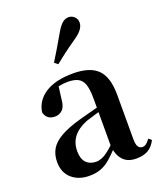

<svg xmlns="http://www.w3.org/2000/svg" viewBox="-157 -954 899 1070"><g transform="rotate(-20 292.5 -419.5)"><path d="M187 16Q124 16 83.5 -19.5Q43 -55 43 -118Q43 -161 62 -193.5Q81 -226 125.5 -251.5Q170 -277 245 -298Q285 -309 334.5 -322Q384 -335 424 -344V-319Q384 -309 344 -297.5Q304 -286 277 -277Q223 -255 196 -220.5Q169 -186 169 -136Q169 -90 191 -67.5Q213 -45 250 -45Q266 -45 284.5 -52.5Q303 -60 327.5 -79.5Q352 -99 385 -135L401 -82H366Q337 -51 311.5 -29Q286 -7 256.5 4.5Q227 16 187 16ZM466 15Q415 15 388 -14.5Q361 -44 355 -94V-97V-381Q355 -435 345 -464.5Q335 -494 312 -506Q289 -518 250 -518Q224 -518 197 -512Q170 -506 134 -491L196 -516L186 -439Q183 -396 164.5 -378Q146 -360 120 -360Q71 -360 59 -406Q69 -474 129.5 -513Q190 -552 295 -552Q395 -552 440.5 -506Q486 -460 486 -356V-95Q486 -60 495 -47Q504 -34 520 -34Q531 -34 541 -41Q551 -48 565 -67L582 -53Q564 -17 536 -1Q508 15 466 15ZM216 -644Q235 -675 256 -709.5Q277 -744 306 -795Q324 -826 341 -840.5Q358 -855 379 -855Q397 -855 412 -841.5Q427 -828 427 -806Q427 -786 412.5 -766.5Q398 -747 367 -726Q322 -695 292.5 -672.5Q263 -650 236 -628Z"/></g></svg>

Font: Noto Serif SC ExtraLight
Style: Bold
Weight: 700
Version: Version 2.002-H1;hotconv 1.1.0;makeotfexe 2.6.0